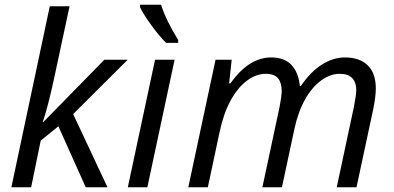

<svg xmlns="http://www.w3.org/2000/svg" viewBox="-20 -786 1654 806"><path d="M161.1 -272.9 418 -535.2H516.1L287.1 -307.1L431.2 0H339.8L225.1 -255.9L150.9 -195.8L110.8 0H27.8L189 -759.8H272Q236.8 -595.7 209 -465.8Q181.2 -335.9 159.2 -272.9Z M598.6 0H516.6L630.9 -535.2H712.9ZM728 -606H677.2Q647.5 -635.7 614.5 -681.2Q581.5 -726.6 567.9 -755.9V-766.1H656.2Q677.2 -699.7 728 -618.2Z M1081.5 0 1153.8 -337.9Q1162.6 -383.8 1162.6 -403.8Q1162.6 -438 1147.5 -457Q1132.3 -476.1 1095.7 -476.1Q1054.7 -476.1 1015.9 -446.8Q977.1 -417.5 947.5 -363Q918 -308.6 901.9 -231.9L852.5 0H770.5L884.8 -535.2H952.6L941.9 -436H946.8Q989.3 -494.1 1031.5 -519.5Q1073.7 -544.9 1118.7 -544.9Q1173.8 -544.9 1203.6 -513.2Q1233.4 -481.4 1238.8 -424.8H1242.7Q1284.7 -485.8 1332 -515.4Q1379.4 -544.9 1427.7 -544.9Q1489.7 -544.9 1523.7 -511.7Q1557.6 -478.5 1557.6 -415Q1557.6 -381.8 1546.9 -328.1L1476.6 0H1393.6L1465.8 -337.9Q1475.6 -388.7 1475.6 -409.2Q1475.6 -439.5 1458.7 -457.8Q1441.9 -476.1 1405.8 -476.1Q1366.2 -476.1 1327.6 -447.8Q1289.1 -419.4 1260 -367.4Q1231 -315.4 1215.8 -244.1L1163.6 0Z"/></svg>

Font: CAA NEO Sans
Style: Italic
Weight: 400
Italic angle: -12°
Version: Version 1.10